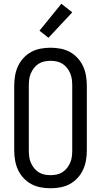

<svg xmlns="http://www.w3.org/2000/svg" viewBox="-20 -998 540 1026"><path d="M250 8Q223 8 196.5 3Q170 -2 147 -14.5Q124 -27 105.5 -47Q87 -67 76 -91Q65 -115 60.5 -141.5Q56 -168 56 -195V-540Q56 -567 60.5 -593.5Q65 -620 76 -644Q87 -668 105.5 -688Q124 -708 147 -720.5Q170 -733 196.5 -738Q223 -743 250 -743Q277 -743 303.5 -738Q330 -733 353 -720.5Q376 -708 394.5 -688Q413 -668 424 -644Q435 -620 439.5 -593.5Q444 -567 444 -540V-195Q444 -168 439.5 -141.5Q435 -115 424 -91Q413 -67 394.5 -47Q376 -27 353 -14.5Q330 -2 303.5 3Q277 8 250 8ZM250 -62Q267 -62 283.5 -65.5Q300 -69 314 -78Q328 -87 338.5 -100.5Q349 -114 355.5 -129.5Q362 -145 364 -161.5Q366 -178 366 -195V-540Q366 -557 364 -573.5Q362 -590 355.5 -605.5Q349 -621 338.5 -634.5Q328 -648 314 -657Q300 -666 283.5 -669.5Q267 -673 250 -673Q233 -673 216.5 -669.5Q200 -666 186 -657Q172 -648 161.5 -634.5Q151 -621 144.5 -605.5Q138 -590 136 -573.5Q134 -557 134 -540V-195Q134 -178 136 -161.5Q138 -145 144.5 -129.5Q151 -114 161.5 -100.5Q172 -87 186 -78Q200 -69 216.5 -65.5Q233 -62 250 -62ZM239 -796 191 -834 308 -978 366 -932Z"/></svg>

Font: Huly
Style: Regular
Weight: 400
Designer: Belleve Invis
Foundry: Belleve Invis
Version: Version 33.2.5; ttfautohint (v1.8.4)